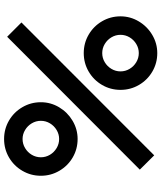

<svg xmlns="http://www.w3.org/2000/svg" viewBox="55 -830 790 940"><g transform="rotate(90 450.0 -360.0)"><path d="M60 -555Q60 -603 84.8 -644.5Q109.5 -686 151 -710.5Q192.5 -735 240 -735Q289 -735 330.2 -711Q371.5 -687 395.8 -645.5Q420 -604 420 -555Q420 -506 395.8 -464.5Q371.5 -423 330.2 -399Q289 -375 240 -375Q191 -375 149.8 -399Q108.5 -423 84.2 -464.5Q60 -506 60 -555ZM160 0 90 -70 740.5 -720 810.5 -649.5ZM329.5 -555Q329.5 -579 317.2 -599.5Q305 -620 284.5 -632.2Q264 -644.5 240 -644.5Q216 -644.5 195.5 -632.2Q175 -620 162.8 -599.5Q150.5 -579 150.5 -555Q150.5 -531 162.8 -510.5Q175 -490 195.5 -477.8Q216 -465.5 240 -465.5Q264 -465.5 284.5 -477.8Q305 -490 317.2 -510.5Q329.5 -531 329.5 -555ZM480.5 -165Q480.5 -213 505.2 -254.5Q530 -296 571.5 -320.5Q613 -345 660.5 -345Q709.5 -345 750.8 -321Q792 -297 816.2 -255.5Q840.5 -214 840.5 -165Q840.5 -116 816.2 -74.5Q792 -33 750.8 -9Q709.5 15 660.5 15Q611.5 15 570.2 -9Q529 -33 504.8 -74.5Q480.5 -116 480.5 -165ZM750 -165Q750 -189 737.8 -209.5Q725.5 -230 705 -242.2Q684.5 -254.5 660.5 -254.5Q637 -254.5 616.5 -242.2Q596 -230 583.8 -209.5Q571.5 -189 571.5 -165Q571.5 -141 583.8 -120.5Q596 -100 616.5 -87.8Q637 -75.5 660.5 -75.5Q684.5 -75.5 705 -87.8Q725.5 -100 737.8 -120.5Q750 -141 750 -165Z"/></g></svg>

Font: Manrope KiralyPet SmBd KiralyPet
Style: Regular
Weight: 600
Designer: Mikhail Sharanda
Foundry: Mikhail Sharanda
Version: Version 4.502